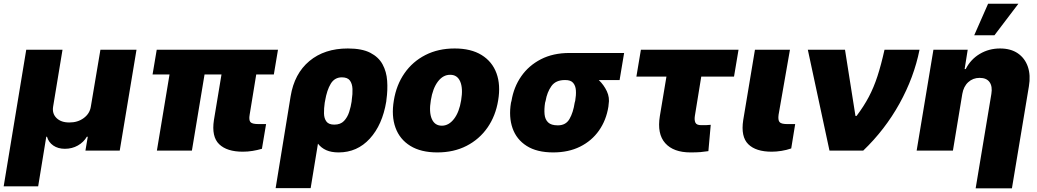

<svg xmlns="http://www.w3.org/2000/svg" viewBox="-59 -815 5614 1039"><path d="M-39.1 193.4 83 -545.9H279.3L228.5 -238.3Q222.2 -200.2 247.1 -176Q272 -151.9 316.4 -152.3Q361.3 -151.9 394 -176Q426.8 -200.2 432.6 -238.3L484.4 -545.9H679.7L588.9 0H403.3L416 -75.2H411.1Q393.6 -45.4 362.3 -27.6Q331.1 -9.8 292 -9.8Q254.9 -9.8 229.2 -27.6Q203.6 -45.4 195.3 -75.2H191.4L147.5 193.4Z M1445.3 -545.9 1422.9 -412.1H1327.6L1292 -194.3Q1287.1 -166 1295.9 -154.8Q1304.7 -143.6 1338.9 -143.6H1380.9L1358.4 -9.8Q1333 -2.4 1307.4 1.7Q1281.7 5.9 1254.9 5.9Q1168.9 5.9 1127 -34.7Q1085 -75.2 1098.6 -165L1139.6 -412.1H1047.9L979.5 0H790L858.4 -412.1H766.6L789.1 -545.9Z M1432.6 203.1 1513.7 -293.9Q1533.7 -416.5 1615.2 -484.6Q1696.8 -552.7 1823.2 -552.7Q1899.4 -552.7 1944.6 -529.5Q1989.7 -506.3 2011.2 -466.8Q2032.7 -427.2 2036.1 -377.7Q2039.6 -328.1 2032.2 -275.4L2031.2 -265.6Q2010.3 -139.2 1942.1 -64.7Q1874 9.8 1773.4 9.8Q1733.9 9.8 1706.5 -2.4Q1679.2 -14.6 1661.6 -37.6L1622.1 203.1ZM1700.2 -269.5 1698.2 -258.8Q1693.8 -228.5 1694.3 -201.4Q1694.8 -174.3 1707.3 -157.5Q1719.7 -140.6 1750 -140.6Q1783.7 -140.6 1802.5 -160.4Q1821.3 -180.2 1830.6 -209.2Q1839.8 -238.3 1843.8 -265.6L1844.7 -275.4Q1849.6 -306.2 1848.4 -334Q1847.2 -361.8 1834.5 -379.2Q1821.8 -396.5 1791 -396.5Q1752 -396.5 1731 -362.1Q1710 -327.6 1700.2 -269.5Z M2307.6 9.8Q2218.8 9.8 2161.4 -25.6Q2104 -61 2081.1 -124.3Q2058.1 -187.5 2072.3 -271.5Q2085.9 -355.5 2129.9 -418.7Q2173.8 -481.9 2243.2 -517.3Q2312.5 -552.7 2401.4 -552.7Q2489.7 -552.7 2547.1 -517.3Q2604.5 -481.9 2627.7 -418.7Q2650.9 -355.5 2636.7 -271.5Q2623 -187.5 2578.9 -124.3Q2534.7 -61 2465.6 -25.6Q2396.5 9.8 2307.6 9.8ZM2332 -134.8Q2369.6 -134.8 2397.9 -171.6Q2426.3 -208.5 2436.5 -272.5Q2447.3 -336.9 2431.4 -373.8Q2415.5 -410.6 2377 -410.2Q2338.9 -410.6 2310.8 -373.8Q2282.7 -336.9 2272.5 -272.5Q2261.7 -208.5 2277.6 -171.6Q2293.5 -134.8 2332 -134.8Z M2706.1 -258.8 2709 -269.5Q2721.2 -343.8 2761.7 -402.1Q2802.2 -460.4 2868.2 -494.4Q2934.1 -528.3 3022.5 -528.3H3318.4L3293.9 -381.8H3181.2Q3208.5 -356 3224.9 -321.3Q3241.2 -286.6 3234.4 -249L3233.4 -238.3Q3221.7 -164.6 3182.4 -108.6Q3143.1 -52.7 3080.3 -21.5Q3017.6 9.8 2934.6 9.8Q2846.2 9.8 2791 -25.4Q2735.8 -60.5 2714.6 -121.3Q2693.4 -182.1 2706.1 -258.8ZM2893.6 -269.5 2890.6 -258.8Q2885.3 -224.1 2887.9 -196.3Q2890.6 -168.5 2907.2 -152.6Q2923.8 -136.7 2959 -136.7Q3002.9 -136.2 3022.9 -171.4Q3043 -206.5 3050.8 -258.8L3053.7 -269.5Q3059.1 -300.3 3057.4 -325.9Q3055.7 -351.6 3042.2 -366.9Q3028.8 -382.3 2999 -381.8Q2948.7 -382.3 2925 -349.1Q2901.4 -315.9 2893.6 -269.5Z M3937.5 -545.9 3913.1 -400.4H3735.8L3701.2 -187.5Q3697.8 -165 3704.1 -151.4Q3710.4 -137.7 3735.4 -137.7Q3754.4 -137.7 3763.4 -137.9Q3772.5 -138.2 3787.1 -139.6L3774.4 2.9Q3752.4 6.3 3731.2 8.1Q3710 9.8 3677.7 9.8Q3585.4 9.8 3540.8 -40.3Q3496.1 -90.3 3511.7 -186.5L3547.4 -400.4H3384.8L3409.2 -545.9Z M4026.4 -545.9H4215.8L4154.3 -194.3Q4150.4 -166 4159.2 -154.8Q4168 -143.6 4200.2 -143.6H4244.1L4222.7 -11.7Q4197.3 -2.9 4169.7 1.5Q4142.1 5.9 4117.2 5.9Q4031.2 5.9 3990.2 -34.7Q3949.2 -75.2 3962.9 -165Z M4429.7 0 4312.5 -545.9H4513.7L4570.3 -187.5H4576.2Q4616.2 -240.7 4642.8 -291.3Q4669.4 -341.8 4689.2 -402.3Q4709 -462.9 4727.5 -545.9H4917Q4887.2 -396.5 4808.6 -254.6Q4730 -112.8 4612.3 0Z M5148.4 -306.6 5097.7 0H4901.4L4992.2 -545.9H5177.7L5161.1 -441.4H5167Q5193.4 -493.7 5242.9 -523.2Q5292.5 -552.7 5352.5 -552.7Q5410.6 -552.7 5449 -526.4Q5487.3 -500 5503.2 -453.9Q5519 -407.7 5508.8 -347.7L5417 204.1H5220.7L5305.7 -306.6Q5312.5 -347.2 5296.1 -370.4Q5279.8 -393.6 5242.2 -393.6Q5206.1 -393.6 5180.7 -370.4Q5155.3 -347.2 5148.4 -306.6ZM5212.9 -624 5288.1 -794.9H5452.1L5322.3 -624Z"/></svg>

Font: Inter Tight Black
Style: Italic
Weight: 900
Italic angle: -9.39999°
Designer: Rasmus Andersson
Foundry: rsms
Version: Version 3.004; ttfautohint (v1.8.4.7-5d5b)